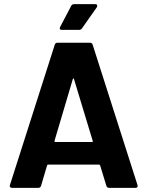

<svg xmlns="http://www.w3.org/2000/svg" viewBox="-20 -906 711 926"><path d="M506 0Q496 0 493 -10L463 -108Q461 -112 458 -112H212Q209 -112 207 -108L178 -10Q175 0 165 0H38Q32 0 29.5 -3Q27 -6 27 -9Q27 -11 28 -14L244 -690Q247 -700 257 -700H414Q424 -700 427 -690L643 -14Q644 -12 644 -9Q644 0 633 0ZM243 -227Q243 -226 243 -225Q243 -221 247 -221H423Q428 -221 428 -224Q428 -226 427 -227L337 -524Q336 -528 334 -528Q334 -528 333 -527.5Q332 -527 331 -524ZM278 -762Q271 -762 269.5 -765Q268 -768 268 -770Q268 -772 270 -776L323 -877Q327 -886 338 -886H439Q446 -886 447.5 -883Q449 -880 449 -878Q449 -875 447 -871L376 -770Q371 -762 362 -762Z"/></svg>

Font: LinhAnh
Style: Bold
Weight: 700
Designer: Jeremy Tribby
Foundry: Tribby Type
Version: Version 1.408